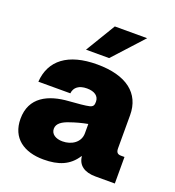

<svg xmlns="http://www.w3.org/2000/svg" viewBox="-135 -841 871 956"><g transform="rotate(20 301.0 -363.0)"><path d="M202.1 9.3C281.7 9.3 337.4 -12.7 375 -71.3H377C381.3 -25.4 416 0 474.6 0H577.6V-140.6H559.1C540.5 -140.6 532.7 -149.4 532.7 -170.4V-345.7C532.7 -461.4 448.2 -527.3 293 -527.3C138.7 -527.3 54.2 -461.4 46.4 -346.2H215.8C219.2 -378.9 244.1 -397.5 286.1 -397.5C325.7 -397.5 350.1 -380.4 350.1 -350.6C350.1 -334.5 348.1 -323.7 328.6 -318.8C310.1 -314 265.1 -310.1 222.7 -307.1C115.2 -299.8 25.9 -256.8 25.9 -142.6C25.9 -40.5 98.6 9.3 202.1 9.3ZM260.3 -107.9C224.1 -107.9 198.7 -124.5 198.7 -152.8C198.7 -181.6 227.1 -197.8 259.3 -208.5C289.6 -219.2 318.4 -227.1 352.1 -233.4V-184.1C352.1 -135.7 308.1 -107.9 260.3 -107.9ZM214.8 -577.1H337.4L481.4 -734.9H310.1Z"/></g></svg>

Font: Raveo Display Display ExtraBold
Style: Regular
Weight: 800
Designer: Jakub Foglar, Rasmus Andersson (Inter)
Foundry: Jakubfoglar.com
Version: Version 1.100;Glyphs 3.2.3 (3260)